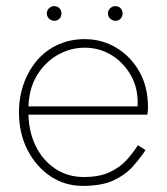

<svg xmlns="http://www.w3.org/2000/svg" viewBox="-20 -598 546 628"><path d="M62 -223H462Q463 -229 463.5 -235.5Q464 -242 464 -248Q464 -314 436 -363.5Q408 -413 361 -441.5Q314 -470 257 -470Q205 -470 162.5 -448.5Q120 -427 91.5 -388.5Q63 -350 50 -299Q46 -283 44 -266Q42 -249 42 -231Q42 -162 70 -107.5Q98 -53 145 -21.5Q192 10 251 10Q313 10 351.5 -8Q390 -26 414 -53Q438 -80 456 -107L431 -123Q416 -99 394.5 -75Q373 -51 339 -35Q305 -19 254 -19Q202 -19 161 -46Q120 -73 96.5 -121Q73 -169 73 -231V-240Q73 -304 99.5 -349Q126 -394 168 -418Q210 -442 257 -442Q306 -442 346 -417Q386 -392 409.5 -349Q433 -306 430 -250H62ZM333 -554Q333 -544 340.5 -537Q348 -530 357 -530Q368 -530 374.5 -537Q381 -544 381 -554Q381 -564 374.5 -571Q368 -578 357 -578Q348 -578 340.5 -571Q333 -564 333 -554ZM133 -554Q133 -544 140.5 -537Q148 -530 157 -530Q168 -530 174.5 -537Q181 -544 181 -554Q181 -564 174.5 -571Q168 -578 157 -578Q148 -578 140.5 -571Q133 -564 133 -554Z"/></svg>

Font: Jost ExtraLight
Style: Regular
Weight: 250
Version: Version 3.710